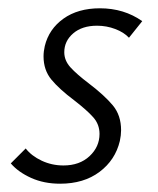

<svg xmlns="http://www.w3.org/2000/svg" viewBox="-20 -438 380 463"><path d="M6 -44 42 -80Q56 -62 80.5 -50.5Q105 -39 133 -39Q172 -39 196 -61.5Q220 -84 220 -115Q220 -138 205 -155Q190 -172 159 -196Q123 -223 104 -246Q85 -269 85 -302Q85 -314 88 -327Q98 -368 133 -393Q168 -418 221 -418Q279 -418 323 -387L291 -347Q279 -360 258 -368Q237 -376 214 -376Q178 -376 156.5 -357.5Q135 -339 135 -312Q135 -292 150 -275.5Q165 -259 194 -237Q232 -208 252 -184Q272 -160 272 -124Q272 -112 269 -98Q258 -52 220 -23.5Q182 5 125 5Q86 5 55 -9Q24 -23 6 -44Z"/></svg>

Font: Ysabeau Semilight
Style: Italic
Weight: 300
Italic angle: -12°
Designer: Christian Thalmann (Catharsis Fonts)
Version: Version 0.003